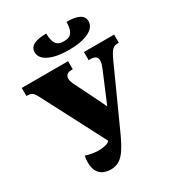

<svg xmlns="http://www.w3.org/2000/svg" viewBox="-218 -1065 1106 1206"><g transform="rotate(-30 335.0 -461.5)"><path d="M230 10Q203 10 179 0Q155 -10 140 -34.5Q125 -59 125 -102Q125 -124 130 -148Q177 -132 223 -132Q252 -132 274.5 -138Q297 -144 304 -156L71 -604Q57 -632 45 -643.5Q33 -655 9 -655H0V-714H336V-655H325Q303 -655 292.5 -644.5Q282 -634 282 -617Q282 -607 285.5 -596.5Q289 -586 295 -573L386 -390Q398 -366 407 -345Q416 -366 426 -390L500 -566Q507 -583 510 -595.5Q513 -608 513 -617Q513 -655 466 -655H451V-714H670V-655H658Q637 -655 622 -640Q607 -625 587 -582L395 -158Q367 -96 342.5 -59Q318 -22 291.5 -6Q265 10 230 10ZM377 -772Q288 -772 235 -797.5Q182 -823 182 -868Q182 -933 304 -933Q304 -885 319.5 -860Q335 -835 377 -835Q419 -835 435 -860Q451 -885 451 -933Q573 -933 573 -868Q573 -823 520 -797.5Q467 -772 377 -772Z"/></g></svg>

Font: Noto Serif SemiCondensed Black
Style: Regular
Weight: 900
Width: 4
Designer: Monotype Design Team
Foundry: Monotype Imaging Inc.
Version: Version 2.014; ttfautohint (v1.8.4.7-5d5b)